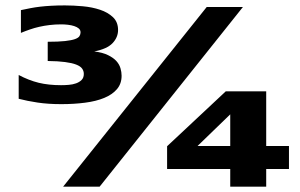

<svg xmlns="http://www.w3.org/2000/svg" viewBox="-20 -697 1119 717"><path d="M420.9 -585Q420.9 -557.6 400.4 -535.9Q379.9 -514.2 332 -504.9Q363.3 -501 383.3 -491.2Q403.3 -481.4 414.6 -469Q425.8 -456.5 429.9 -442.1Q434.1 -427.7 434.1 -414.1Q434.1 -384.3 416.7 -364Q399.4 -343.8 369.1 -331.3Q338.9 -318.8 297.6 -313.5Q256.3 -308.1 209 -308.1Q159.2 -308.1 120.4 -314Q81.5 -319.8 49.8 -328.1V-417Q87.4 -397 124.5 -387.9Q161.6 -378.9 208 -378.9Q221.7 -378.9 236.6 -380.1Q251.5 -381.3 263.9 -385.7Q276.4 -390.1 284.7 -398.4Q293 -406.7 293 -420.9Q293 -432.1 286.6 -440.9Q280.3 -449.7 264.6 -455.8Q249 -461.9 223.1 -465.3Q197.3 -468.8 158.2 -469.2V-541Q198.7 -541 222.9 -543.7Q247.1 -546.4 260 -551Q272.9 -555.7 276.9 -562.3Q280.8 -568.8 280.8 -576.2Q280.8 -585 274.2 -590.6Q267.6 -596.2 257.1 -599.6Q246.6 -603 233.9 -604.5Q221.2 -606 209 -606Q185.5 -606 165.3 -603.5Q145 -601.1 126.7 -596.9Q108.4 -592.8 91.6 -586.9Q74.7 -581.1 58.1 -574.2V-659.2Q76.2 -663.1 93.8 -666.5Q111.3 -669.9 130.4 -672.1Q149.4 -674.3 171.6 -675.5Q193.8 -676.8 222.2 -676.8Q253.9 -676.8 289.1 -673.6Q324.2 -670.4 353.5 -660.6Q382.8 -650.9 401.9 -632.8Q420.9 -614.7 420.9 -585ZM1059.1 -65.9H974.1V0H839.8V-65.9H604V-150.9L823.2 -356H974.1V-151.9H1059.1ZM839.8 -270 717.8 -151.9H839.8ZM352.1 0H215.8L752 -670.9H887.2Z"/></svg>

Font: REH Gaming
Style: Gaming
Weight: 700
Designer: Astigmatic (AOETI)
Foundry: Astigmatic (AOETI)
Version: Version 1.001 2011